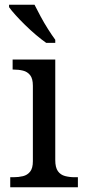

<svg xmlns="http://www.w3.org/2000/svg" viewBox="-20 -786 360 806"><path d="M23 0V-42H36Q58 -42 76.5 -46.5Q95 -51 106.5 -65.5Q118 -80 118 -109V-426Q118 -456 106.5 -470.5Q95 -485 76.5 -489.5Q58 -494 36 -494H33V-536H212V-114Q212 -83 223 -67.5Q234 -52 253 -47Q272 -42 294 -42H307V0ZM174 -606Q154 -620 131 -639.5Q108 -659 85.5 -681Q63 -703 45 -723Q27 -743 18 -756V-766H125Q136 -744 150.5 -717Q165 -690 181.5 -664Q198 -638 212 -619V-606Z"/></svg>

Font: Noto Serif Tibetan
Style: Regular
Weight: 400
Designer: Monotype Design Team
Foundry: Monotype Imaging Inc.
Version: Version 2.103